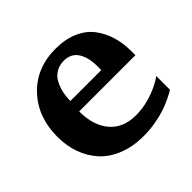

<svg xmlns="http://www.w3.org/2000/svg" viewBox="-132 -640 792 792"><g transform="rotate(-45 264.0 -244.0)"><path d="M498 -46.9Q494.6 -44.4 488.3 -40.5Q481.9 -36.6 460.4 -26.4Q439 -16.1 416 -8.3Q393.1 -0.5 357.9 5.9Q322.8 12.2 287.1 12.2Q225.1 12.2 176 -7.1Q127 -26.4 95.7 -60.5Q64.5 -94.7 48.3 -139.9Q32.2 -185.1 32.2 -237.8Q32.2 -352.1 101.8 -426Q171.4 -500 284.2 -500Q340.8 -500 383.5 -481Q426.3 -461.9 450.4 -429.2Q474.6 -396.5 486.3 -356.9Q498 -317.4 498 -272V-248H169.9Q169.9 -165.5 210.4 -118.2Q251 -70.8 324.2 -70.8Q352.5 -70.8 380.9 -76.7Q409.2 -82.5 429.4 -90.6Q449.7 -98.6 465.8 -106.9Q481.9 -115.2 490.2 -121.1L498 -127ZM355 -304.2V-326.2Q355 -377.9 335 -409.4Q314.9 -440.9 272.9 -440.9Q246.6 -440.9 226.6 -428.7Q206.5 -416.5 195.8 -396Q185.1 -375.5 179.9 -352.5Q174.8 -329.6 174.8 -304.2Z"/></g></svg>

Font: Veleka
Style: Bold
Weight: 700
Designer: Stefan Peev, Context Ltd, 2016; SIL International, 1997-2014.
Foundry: Stefan Peev, Context Ltd, 2016
Version: Version 1.000